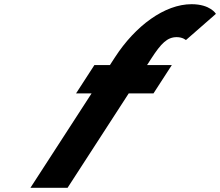

<svg xmlns="http://www.w3.org/2000/svg" viewBox="-20 -895 1049 915"><path d="M503.9 -585H429.9L342.5 -450H416.5L125 0H302L593.5 -450H711.5L798.9 -585H680.9L701.6 -617C747.6 -688 777.1 -718 822.1 -718C851.1 -718 866 -704 866 -704L1009 -829C1009 -829 982.8 -875 892.8 -875C764.8 -875 625 -772 527.9 -622Z"/></svg>

Font: Hussar
Style: BdWodka
Weight: 700
Foundry: Cannot Into Space Fonts
Version: Version 2.00